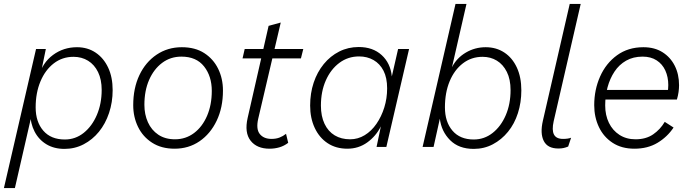

<svg xmlns="http://www.w3.org/2000/svg" viewBox="-40 -750 3536 980"><path d="M-20 210 144 -500H194L166 -364L157 -359Q177 -430 230.5 -469.5Q284 -509 353 -509Q407 -509 448 -481.5Q489 -454 512 -405Q535 -356 535 -290Q535 -228 516.5 -173Q498 -118 465 -77.5Q432 -37 387 -13.5Q342 10 289 10Q236 10 197 -13.5Q158 -37 136.5 -78.5Q115 -120 114 -174L128 -191L36 210ZM291 -38Q345 -38 387.5 -72Q430 -106 454.5 -163.5Q479 -221 479 -291Q479 -344 460.5 -382Q442 -420 409.5 -440Q377 -460 335 -460Q278 -460 234.5 -426.5Q191 -393 166.5 -334.5Q142 -276 142 -202Q142 -128 181 -83Q220 -38 291 -38Z M851 9Q784 9 736.5 -21.5Q689 -52 664.5 -102.5Q640 -153 640 -213Q640 -300 671.5 -366.5Q703 -433 759.5 -471Q816 -509 888 -509Q956 -509 1002.5 -479Q1049 -449 1073.5 -399Q1098 -349 1098 -288Q1098 -201 1066 -134Q1034 -67 978.5 -29Q923 9 851 9ZM853 -39Q908 -39 950.5 -71Q993 -103 1017 -159Q1041 -215 1041 -286Q1041 -361 1001.5 -411Q962 -461 886 -461Q830 -461 787.5 -429Q745 -397 721 -342Q697 -287 697 -215Q697 -166 715 -126Q733 -86 768 -62.5Q803 -39 853 -39Z M1336 9Q1271 9 1239 -32Q1207 -73 1224 -148L1331 -618L1393 -635L1278 -144Q1266 -91 1286 -66Q1306 -41 1346 -41Q1369 -41 1387 -48Q1405 -55 1420 -67L1431 -21Q1410 -5 1386 2Q1362 9 1336 9ZM1198 -452 1209 -500H1508L1496 -452Z M1733 9Q1675 9 1632.5 -19Q1590 -47 1566.5 -97Q1543 -147 1543 -211Q1543 -274 1561 -328Q1579 -382 1612.5 -423Q1646 -464 1691.5 -487Q1737 -510 1791 -510Q1863 -510 1908 -469Q1953 -428 1960 -360L1992 -500H2048L1932 0H1882L1904 -105Q1879 -55 1834.5 -23Q1790 9 1733 9ZM1747 -39Q1787 -39 1821.5 -60Q1856 -81 1881.5 -118Q1907 -155 1921.5 -201.5Q1936 -248 1936 -299Q1936 -353 1917.5 -389Q1899 -425 1866.5 -443.5Q1834 -462 1793 -462Q1736 -462 1692 -429Q1648 -396 1623 -339.5Q1598 -283 1598 -211Q1598 -157 1616.5 -118Q1635 -79 1668.5 -59Q1702 -39 1747 -39Z M2439 -509Q2493 -509 2534 -482Q2575 -455 2598 -405.5Q2621 -356 2621 -289Q2621 -227 2603.5 -172.5Q2586 -118 2553 -77.5Q2520 -37 2475.5 -13.5Q2431 10 2378 10Q2302 10 2257.5 -34.5Q2213 -79 2205 -144L2173 0H2117L2285 -730H2341L2267 -407Q2291 -454 2337.5 -481.5Q2384 -509 2439 -509ZM2378 -38Q2432 -38 2474.5 -71.5Q2517 -105 2541.5 -162Q2566 -219 2566 -290Q2566 -345 2547 -383Q2528 -421 2496 -440.5Q2464 -460 2423 -460Q2366 -460 2322.5 -426.5Q2279 -393 2255 -335Q2231 -277 2231 -202Q2231 -128 2269.5 -83Q2308 -38 2378 -38Z M2810 8Q2755 8 2735.5 -30.5Q2716 -69 2731 -134L2868 -730H2924L2786 -131Q2776 -86 2787.5 -63.5Q2799 -41 2834 -41Q2859 -41 2875 -47L2860 -2Q2848 3 2836.5 5.5Q2825 8 2810 8Z M3198 9Q3133 9 3087 -21Q3041 -51 3017 -101.5Q2993 -152 2993 -213Q2993 -292 3023 -359.5Q3053 -427 3109.5 -468Q3166 -509 3244 -509Q3301 -509 3341.5 -483.5Q3382 -458 3404 -414.5Q3426 -371 3426 -315Q3426 -299 3423.5 -280.5Q3421 -262 3415 -242H3021L3022 -291H3390L3366 -272Q3369 -285 3370 -295Q3371 -305 3371 -316Q3371 -357 3356 -390Q3341 -423 3311.5 -442Q3282 -461 3240 -461Q3192 -461 3156 -440.5Q3120 -420 3096.5 -384.5Q3073 -349 3061 -304.5Q3049 -260 3049 -212Q3049 -162 3068 -123Q3087 -84 3122 -61.5Q3157 -39 3204 -39Q3257 -39 3293.5 -64Q3330 -89 3353 -128L3398 -99Q3366 -51 3316 -21Q3266 9 3198 9Z"/></svg>

Font: Kantumruy Pro Light
Style: Italic
Weight: 300
Italic angle: -13°
Version: Version 1.002